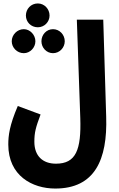

<svg xmlns="http://www.w3.org/2000/svg" viewBox="-20 -862 692 1112"><path d="M199 -704C237 -704 267 -735 267 -772C267 -810 237 -842 199 -842C159 -842 130 -810 130 -772C130 -735 159 -704 199 -704ZM28 -25C28 156 167 230 300 230C529 230 603 63 595 -186L578 -748H425L445 -178C451 6 420 86 304 86C228 86 179 42 179 -41C179 -95 187 -124 215 -199L83 -248C35 -136 28 -77 28 -25ZM118 -554C154 -554 185 -586 185 -623C185 -660 154 -693 118 -693C79 -693 48 -660 48 -623C48 -586 79 -554 118 -554ZM287 -554C325 -554 355 -586 355 -623C355 -661 325 -693 287 -693C249 -693 220 -661 220 -623C220 -586 249 -554 287 -554Z"/></svg>

Font: Noto Sans Arabic UI XCn XBd
Style: Regular
Weight: 800
Width: 2
Designer: Monotype Design Team, Nadine Chahine and Nizar Qandah
Foundry: Monotype Imaging Inc.
Version: Version 2.010